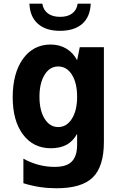

<svg xmlns="http://www.w3.org/2000/svg" viewBox="-20 -799 642 1026"><path d="M300.8 -634.3C352.1 -634.3 391.6 -647 419.9 -671.9C447.8 -696.8 462.9 -732.4 464.8 -779.3H395C391.6 -755.9 381.3 -738.8 365.7 -727.1C349.6 -714.8 327.6 -709 301.3 -709C273.9 -709 252 -715.3 235.8 -727.5C219.7 -739.7 209.5 -756.8 206.1 -779.3H137.2C139.2 -734.4 152.8 -698.2 182.6 -671.9C211.9 -646 251.5 -634.3 300.8 -634.3ZM282.2 207C372.6 207 436.5 187.5 476.1 148.9C515.6 109.9 535.2 46.4 535.2 -41V-546.9H406.2L392.1 -477.1C377.9 -503.9 358.9 -524.4 334.5 -539.1C310.1 -553.7 282.7 -561 250 -561C189.5 -561 139.6 -535.6 103 -484.9C66.4 -434.1 47.9 -364.7 47.9 -279.8C47.9 -194.8 66.4 -128.9 103 -80.1C139.6 -31.2 189 -6.8 252.4 -6.8C284.7 -6.8 313.5 -13.2 336.4 -25.9C359.4 -38.6 377.9 -58.1 392.1 -84V-24.9C392.1 15.6 382.3 45.4 363.3 64.5C344.2 83.5 315.4 92.8 271.5 92.8C245.1 92.8 215.3 89.4 187.5 82C161.1 75.2 131.8 64 105 48.8V180.2C135.3 189.5 165 196.3 194.3 200.7C223.6 205.1 253.9 207 282.2 207ZM291 -120.1C260.3 -120.1 236.8 -135.3 218.8 -164.1C200.2 -193.4 190.9 -232.9 190.9 -282.2C190.9 -331.5 200.2 -370.6 218.8 -399.9C236.8 -428.7 260.3 -443.8 291 -443.8C321.3 -443.8 345.7 -429.2 364.3 -399.9C383.3 -369.6 392.1 -329.6 392.1 -281.7C392.1 -231.4 382.3 -193.4 364.3 -164.6C345.7 -134.8 321.3 -120.1 291 -120.1Z"/></svg>

Font: Hack
Style: Bold
Weight: 700
Monospace: yes
Designer: Christopher Simpkins
Foundry: Christopher Simpkins
Version: Version 2.010